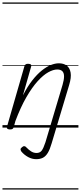

<svg xmlns="http://www.w3.org/2000/svg" viewBox="-20 -1030 653 1550"><path d="M397 127Q383 176 366 204Q349 232 326.5 243.5Q304 255 272 255Q239 255 207.5 238Q176 221 153 194Q147 185 146 176.5Q145 168 158 158Q168 149 177 150Q186 151 193 160Q212 180 232 192.5Q252 205 275 205Q302 205 316.5 186Q331 167 347 118L485 -345Q497 -386 497 -413.5Q497 -441 483.5 -455Q470 -469 442 -469Q410 -469 369.5 -446.5Q329 -424 284 -374.5Q239 -325 193 -245.5Q147 -166 104 -52L91 -4Q88 6 81.5 10.5Q75 15 60 15Q48 15 40.5 10Q33 5 36 -6L177 -495Q181 -506 187 -510.5Q193 -515 206 -515Q223 -515 229 -509Q235 -503 231 -491L165 -260Q202 -332 240.5 -381Q279 -430 317 -460.5Q355 -491 390 -505Q425 -519 455 -519Q493 -519 518 -501Q543 -483 550 -444Q557 -405 538 -343ZM0 490H613V500H0ZM0 -20H613V0H0ZM0 -505H613V-500H0ZM0 -1010H613V-1000H0Z"/></svg>

Font: Playwrite AU QLD Guides
Style: Regular
Weight: 400
Designer: Veronika Burian, José Scaglione
Foundry: TypeTogether
Version: Version 1.003